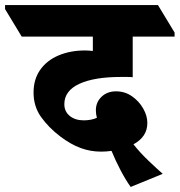

<svg xmlns="http://www.w3.org/2000/svg" viewBox="-94 -647 712 761"><path d="M424 94Q404 66 384 28Q364 -10 348 -49Q328 -46 307 -46Q264 -46 225 -60.5Q186 -75 145 -106Q99 -141 69 -183Q39 -225 39 -280Q39 -333 65.5 -370.5Q92 -408 138.5 -427.5Q185 -447 243 -447Q256 -447 274 -445V-502H-8L-74 -611V-627H532L598 -518V-502H432V-341Q423 -342 409.5 -342Q396 -342 385 -342Q279 -342 220 -314.5Q161 -287 161 -234Q161 -205 182.5 -187.5Q204 -170 238 -170Q267 -170 290 -180Q286 -195 286 -210Q286 -242 308.5 -263.5Q331 -285 366 -285Q401 -285 429 -265.5Q457 -246 473.5 -217Q490 -188 490 -160Q490 -131 475.5 -110Q461 -89 435 -75Q460 -43 494 -10.5Q528 22 551 42Z"/></svg>

Font: Noto Serif Devanagari Black
Style: Regular
Weight: 900
Designer: Universal Thirst, Indian Type Foundry and the Monotype Design Team
Foundry: Monotype Imaging Inc.
Version: Version 2.004; ttfautohint (v1.8.4.7-5d5b)